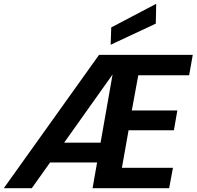

<svg xmlns="http://www.w3.org/2000/svg" viewBox="-42 -988 1032 1008"><path d="M-22 0 478 -700H970L951 -593H684L650 -408H889L871 -304H633L598 -107H866L846 0H444L549 -597L125 0ZM144 -135 220 -239H550L531 -135ZM539 -753 542 -844 778 -968 776 -864Z"/></svg>

Font: DM Sans 17pt
Style: Bold Italic
Weight: 700
Italic angle: -10°
Version: Version 4.004;gftools[0.9.30]